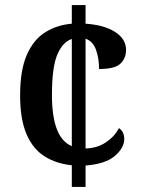

<svg xmlns="http://www.w3.org/2000/svg" viewBox="-20 -734 559 754"><path d="M262 -85Q201 -91 155 -120Q109 -149 84 -207.5Q59 -266 59 -359Q59 -459 85.5 -519Q112 -579 158 -607.5Q204 -636 262 -641V-714H316V-641Q389 -636 432 -608.5Q475 -581 475 -538Q475 -506 453.5 -484.5Q432 -463 369 -463Q369 -505 357 -538.5Q345 -572 316 -582V-151Q362 -152 396.5 -175.5Q431 -199 447 -231Q468 -217 468 -188Q468 -154 431.5 -122Q395 -90 316 -84V0H262ZM262 -581Q226 -569 205 -519.5Q184 -470 184 -360Q184 -278 203 -227.5Q222 -177 262 -160Z"/></svg>

Font: Noto Serif Tamil SemiCondensed SemiBold
Style: Italic
Weight: 600
Width: 4
Italic angle: -12°
Designer: Indian Type Foundry, Tom Grace, and the Monotype Design Team
Foundry: Monotype Imaging Inc.
Version: Version 2.003; ttfautohint (v1.8.4.7-5d5b)